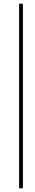

<svg xmlns="http://www.w3.org/2000/svg" viewBox="-20 -850 191 1055"><path d="M88 185Q85 185 85 181V-826Q85 -830 88 -830H102Q106 -830 106 -826V181Q106 185 102 185Z"/></svg>

Font: Sofia Sans Extra Condensed Thin
Style: Italic
Weight: 250
Italic angle: -9°
Version: Version 4.100